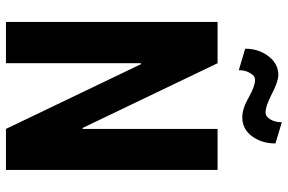

<svg xmlns="http://www.w3.org/2000/svg" viewBox="-181 -786 967 645"><g transform="rotate(90 302.5 -463.5)"><path d="M550.8 0Q516.6 0 413.1 0Q358.4 -113.3 195.3 -454.1Q195.3 -454.1 192.4 -453.1Q192.4 -339.8 192.4 0Q158.2 0 53.7 0Q53.7 -132.8 53.7 -533.2Q53.7 -578.1 53.7 -710.9Q88.9 -710.9 192.4 -710.9Q247.1 -597.7 410.2 -256.8Q411.1 -256.8 413.1 -257.8Q413.1 -371.1 413.1 -710.9Q447.3 -710.9 550.8 -710.9Q550.8 -533.2 550.8 0ZM461.9 -905.3Q461.9 -859.4 437.5 -826.2Q413.1 -793.9 374 -793.9Q344.7 -793.9 307.6 -815.4Q269.5 -836.9 248 -836.9Q234.4 -836.9 225.6 -820.3Q215.8 -804.7 215.8 -782.2Q192.4 -789.1 143.6 -803.7Q143.6 -848.6 168.9 -881.8Q194.3 -915 231.4 -915Q253.9 -915 294.9 -893.6Q335.9 -872.1 358.4 -872.1Q371.1 -872.1 380.9 -887.7Q390.6 -903.3 390.6 -926.8Q414.1 -919.9 461.9 -905.3Z"/></g></svg>

Font: Noto Sans Hebrew DECATHLON 
Style: Bold
Weight: 400
Designer: Monotype Design Team
Version: Version 2.000;GOOG;noto-fonts:20170220:a8a215d2e889